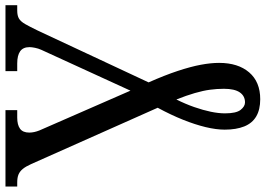

<svg xmlns="http://www.w3.org/2000/svg" viewBox="-158 -596 994 719"><g transform="rotate(-90 339.5 -237.0)"><path d="M327 240Q288 240 262.5 225Q237 210 225 180Q213 150 213 107Q213 75 222.5 35.5Q232 -4 250 -49Q268 -94 295 -144L84 -618Q75 -638 66 -649Q57 -660 45.5 -665Q34 -670 15 -670H0V-714H286V-670H258Q231 -670 216.5 -659.5Q202 -649 202 -625Q202 -616 204 -606.5Q206 -597 210 -587L359 -246L512 -580Q517 -591 519.5 -603.5Q522 -616 522 -624Q522 -648 506.5 -659Q491 -670 461 -670H432V-714H679V-670H659Q640 -670 629 -663.5Q618 -657 608.5 -640.5Q599 -624 584 -593L390 -178Q417 -117 433 -68.5Q449 -20 456 17.5Q463 55 463 86Q463 157 427.5 198.5Q392 240 327 240ZM315 183Q339 183 352.5 163.5Q366 144 366 104Q366 78 362.5 52Q359 26 350 -5Q341 -36 326 -74Q309 -40 297.5 -7Q286 26 280 55Q274 84 274 108Q274 150 287 166.5Q300 183 315 183Z"/></g></svg>

Font: ET Text
Style: Regular
Weight: 470
Designer: Monotype Design Team
Foundry: Monotype Imaging Inc.
Version: Version 2.009